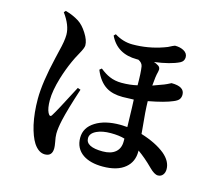

<svg xmlns="http://www.w3.org/2000/svg" viewBox="-113 -903 1183 1077"><g transform="rotate(15 479.0 -364.0)"><path d="M234 40Q198 40 169 -3Q146 -39 131 -103Q116 -171 116 -251Q116 -346 152 -498Q155 -510 156 -515Q158 -524 162 -541Q178 -603 178 -639Q178 -694 131 -758L140 -768Q184 -756 219 -734Q247 -716 271 -678Q296 -639 296 -609Q296 -594 275 -557Q256 -523 246 -500Q223 -449 206 -393Q183 -316 183 -262Q183 -214 195 -190Q208 -165 219 -186Q236 -212 308 -351Q314 -363 317 -368L334 -362Q293 -237 278 -170Q267 -120 267 -89Q267 -70 273 -41Q277 -19 277 -7Q277 40 234 40ZM565 22Q493 22 450 -7Q402 -40 402 -102Q402 -161 458 -196Q512 -230 600 -230Q614 -230 642 -228Q641 -269 639 -338Q638 -372 637 -386H635Q594 -384 573 -384Q514 -384 477 -407Q433 -434 407 -498L419 -508Q451 -483 475 -473Q507 -459 546 -459Q595 -459 637 -469Q637 -542 631 -578Q627 -598 604 -609H595Q480 -609 435 -704L445 -714Q495 -683 549 -683Q640 -683 725 -713Q745 -719 768 -732Q781 -738 784 -738Q812 -738 833 -727Q857 -714 857 -690.5Q857 -667 835 -656Q784 -631 692 -619Q707 -614 716 -608Q736 -598 728.5 -571Q721 -544 717 -489Q763 -505 780 -512Q795 -518 812 -527L818 -530Q894 -530 894 -483Q894 -467 886 -456Q878 -445 856 -436Q811 -416 715 -398Q716 -340 726 -245Q728 -222 729 -211Q817 -184 870 -141Q916 -102 916 -56Q916 -36 905.5 -23Q895 -10 877 -10Q857 -10 827 -40L825 -42Q781 -86 737 -117V-111Q737 -51 695 -16Q650 22 565 22ZM543 -60Q591 -60 617 -82Q643 -104 643 -144V-161Q611 -171 562 -171Q513 -171 481 -156Q445 -139 445 -111Q445 -60 543 -60Z"/></g></svg>

Font: GenRyuMin TW B
Style: Regular
Weight: 700
Version: Version 1.501;PS 1;hotconv 16.6.51;makeotf.lib2.5.65220